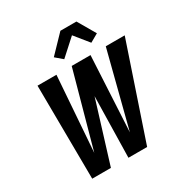

<svg xmlns="http://www.w3.org/2000/svg" viewBox="-218 -1145 1245 1308"><g transform="rotate(-30 404.0 -490.5)"><path d="M275 0H128L122 -735H271L228 -145L391 -735H539L508 -145L659 -735H808L560 0H413L423 -479ZM370 -800 315 -847 444 -981H570L651 -842L586 -805L497 -915Z"/></g></svg>

Font: Iosevka Aile Heavy
Style: Italic
Weight: 900
Italic angle: -9°
Designer: Belleve Invis
Foundry: Belleve Invis
Version: Version 31.1.0; ttfautohint (v1.8.4)